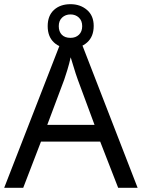

<svg xmlns="http://www.w3.org/2000/svg" viewBox="-20 -898 679 918"><path d="M545 0 459 -221H176L91 0H0L279 -717H360L638 0ZM432 -301 352 -517Q349 -525 342 -546Q335 -567 328.5 -589.5Q322 -612 318 -624Q311 -593 302 -563.5Q293 -534 287 -517L206 -301ZM317 -667Q268 -667 238 -695Q208 -723 208 -773Q208 -823 238 -850.5Q268 -878 317 -878Q364 -878 396 -850.5Q428 -823 428 -774Q428 -723 396.5 -695Q365 -667 317 -667ZM317 -717Q342 -717 357.5 -732Q373 -747 373 -773Q373 -799 357 -814Q341 -829 317 -829Q293 -829 277 -814Q261 -799 261 -773Q261 -747 275.5 -732Q290 -717 317 -717Z"/></svg>

Font: Noto Sans IKEA
Style: Regular
Weight: 400
Designer: Monotype Design Team
Foundry: Monotype Imaging Inc.
Version: Version 2.001